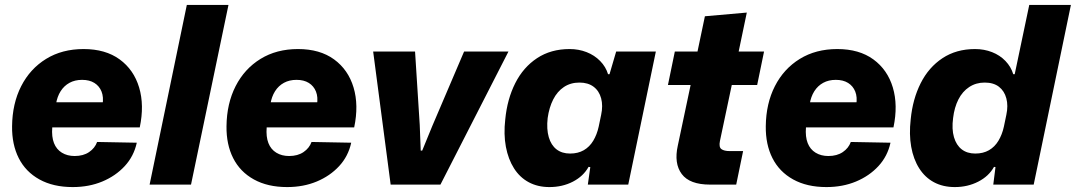

<svg xmlns="http://www.w3.org/2000/svg" viewBox="-20 -749 4365 779"><path d="M275 10Q196 10 140 -21Q84 -52 56 -107.5Q28 -163 29 -237Q30 -329 66 -399.5Q102 -470 167 -510Q232 -550 319 -550Q408 -550 465.5 -508Q523 -466 544.5 -394Q566 -322 547 -232H192Q189 -194 199 -168.5Q209 -143 231 -129.5Q253 -116 283 -116Q318 -116 341.5 -132Q365 -148 374 -173L535 -170Q523 -115 486 -75Q449 -35 395 -12.5Q341 10 275 10ZM207 -326 199 -334H404L396 -324Q401 -355 392 -377.5Q383 -400 363 -412.5Q343 -425 313 -425Q284 -425 262 -413Q240 -401 226 -379Q212 -357 207 -326Z M587 0 738 -729H907L755 0Z M1145 10Q1066 10 1010 -21Q954 -52 926 -107.5Q898 -163 899 -237Q900 -329 936 -399.5Q972 -470 1037 -510Q1102 -550 1189 -550Q1278 -550 1335.5 -508Q1393 -466 1414.5 -394Q1436 -322 1417 -232H1062Q1059 -194 1069 -168.5Q1079 -143 1101 -129.5Q1123 -116 1153 -116Q1188 -116 1211.5 -132Q1235 -148 1244 -173L1405 -170Q1393 -115 1356 -75Q1319 -35 1265 -12.5Q1211 10 1145 10ZM1077 -326 1069 -334H1274L1266 -324Q1271 -355 1262 -377.5Q1253 -400 1233 -412.5Q1213 -425 1183 -425Q1154 -425 1132 -413Q1110 -401 1096 -379Q1082 -357 1077 -326Z M1565 0 1494 -540H1664L1683 -242L1687 -138H1693L1734 -238L1863 -540H2043L1767 0Z M2209 10Q2162 10 2125.5 -9.5Q2089 -29 2065.5 -66Q2042 -103 2032.5 -153.5Q2023 -204 2030 -265Q2038 -347 2070.5 -411.5Q2103 -476 2159 -513Q2215 -550 2291 -550Q2328 -550 2360 -537.5Q2392 -525 2415 -501.5Q2438 -478 2447 -448H2453L2480 -540H2641L2529 0H2365L2375 -71L2368 -72Q2347 -34 2304.5 -12Q2262 10 2209 10ZM2293 -126Q2325 -126 2348.5 -139.5Q2372 -153 2387 -178Q2402 -203 2409 -235L2419 -283Q2427 -320 2419 -350Q2411 -380 2388.5 -397Q2366 -414 2331 -414Q2295 -414 2268 -396Q2241 -378 2224.5 -345.5Q2208 -313 2202 -270Q2197 -225 2206.5 -192.5Q2216 -160 2238 -143Q2260 -126 2293 -126Z M2861 0Q2778 0 2746 -43Q2714 -86 2730 -158L2782 -404H2690L2718 -540H2810L2840 -683L3010 -698L2977 -540H3080L3052 -404H2949L2901 -177Q2896 -152 2907 -144Q2918 -136 2941 -136H2995L2967 0Z M3333 10Q3254 10 3198 -21Q3142 -52 3114 -107.5Q3086 -163 3087 -237Q3088 -329 3124 -399.5Q3160 -470 3225 -510Q3290 -550 3377 -550Q3466 -550 3523.5 -508Q3581 -466 3602.5 -394Q3624 -322 3605 -232H3250Q3247 -194 3257 -168.5Q3267 -143 3289 -129.5Q3311 -116 3341 -116Q3376 -116 3399.5 -132Q3423 -148 3432 -173L3593 -170Q3581 -115 3544 -75Q3507 -35 3453 -12.5Q3399 10 3333 10ZM3265 -326 3257 -334H3462L3454 -324Q3459 -355 3450 -377.5Q3441 -400 3421 -412.5Q3401 -425 3371 -425Q3342 -425 3320 -413Q3298 -401 3284 -379Q3270 -357 3265 -326Z M3854 10Q3806 10 3769.5 -9.5Q3733 -29 3709.5 -66Q3686 -103 3677 -153.5Q3668 -204 3675 -265Q3683 -347 3715.5 -411.5Q3748 -476 3804 -513Q3860 -550 3936 -550Q3973 -550 4005 -537.5Q4037 -525 4059.5 -501.5Q4082 -478 4091 -448H4097L4156 -729H4325L4174 0H4010L4019 -71L4013 -72Q3992 -34 3949 -12Q3906 10 3854 10ZM3937 -126Q3969 -126 3992.5 -139.5Q4016 -153 4031 -178Q4046 -203 4053 -235L4063 -283Q4071 -320 4063 -350Q4055 -380 4033 -397Q4011 -414 3975 -414Q3940 -414 3912.5 -396Q3885 -378 3868.5 -345.5Q3852 -313 3847 -270Q3841 -225 3850.5 -192.5Q3860 -160 3882 -143Q3904 -126 3937 -126Z"/></svg>

Font: Mona Sans ExtraLight ExtraBold
Style: Italic
Weight: 800
Italic angle: -11.6951°
Version: Version 2.000